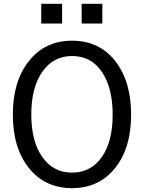

<svg xmlns="http://www.w3.org/2000/svg" viewBox="-20 -978 761 1016"><path d="M47.9 -372.1Q47.9 -547.9 133.3 -655.3Q218.8 -762.7 361.3 -762.7Q504.9 -762.7 589.4 -655.3Q673.8 -547.9 673.8 -371.1Q673.8 -193.4 588.4 -87.9Q502.9 17.6 361.3 17.6Q218.8 17.6 133.3 -88.4Q47.9 -194.3 47.9 -372.1ZM145.5 -372.1Q145.5 -230.5 203.6 -147.5Q261.7 -64.5 361.3 -64.5Q460 -64.5 518.1 -146Q576.2 -227.5 576.2 -371.1Q576.2 -512.7 519.5 -597.2Q462.9 -681.6 361.3 -681.6Q261.7 -681.6 203.6 -597.7Q145.5 -513.7 145.5 -372.1ZM198.2 -853.5V-958H308.6V-853.5ZM412.1 -853.5V-958H521.5V-853.5Z"/></svg>

Font: Gothic A1 Medium
Style: Regular
Weight: 500
Designer: HanYang I&C Co.,Ltd.
Foundry: HanYang I&C Co.,Ltd.
Version: Version 2.50